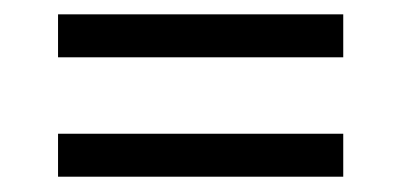

<svg xmlns="http://www.w3.org/2000/svg" viewBox="-20 -474 545 261"><path d="M58.9 -396.1V-454.5H446.6V-396.1ZM58.9 -233.8V-292.2H446.6V-233.8Z"/></svg>

Font: Roundo Variable
Style: Regular
Weight: 200
Designer: Shiva Nallaperumal
Foundry: Indian Type Foundry
Version: Version 2.000